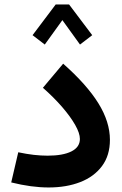

<svg xmlns="http://www.w3.org/2000/svg" viewBox="-20 -829 540 852"><path d="M227.1 -809.1H286.6L389.2 -672.9L335 -631.3L256.8 -739.7L178.7 -631.3L124.5 -672.9ZM467.8 -208.5Q467.8 -139.2 432.6 -92Q397.5 -44.9 336.2 -21Q274.9 2.9 195.8 2.9Q119.6 2.9 29.8 -19.5L61 -153.3Q97.7 -145.5 129.9 -141.8Q162.1 -138.2 191.4 -138.2Q258.8 -138.2 296.6 -157Q334.5 -175.8 334.5 -212.4Q334.5 -237.8 313.7 -274.4Q293 -311 256.1 -353.8Q219.2 -396.5 170.4 -439.5L260.3 -546.4Q365.2 -453.6 416.5 -370.8Q467.8 -288.1 467.8 -208.5Z"/></svg>

Font: Estedad-FD Bold
Style: Regular
Weight: 700
Designer: Amin Abedi
Version: Version 7.3